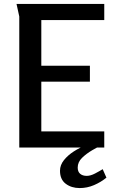

<svg xmlns="http://www.w3.org/2000/svg" viewBox="-20 -750 589 976"><path d="M64 -730H510V-648H190V-416H437V-335H190V-82H510V0H78V-666ZM521 153Q493 176 458 191Q423 206 385 206Q343 206 314 184Q285 162 285 118Q285 89 305 64Q325 39 355.5 19.5Q386 0 418.5 -12Q451 -24 475 -28L501 -14Q479 -4 449 13.5Q419 31 397 52.5Q375 74 375 102Q375 123 387.5 133.5Q400 144 421 144Q440 144 463 132Q486 120 502 110Z"/></svg>

Font: Rosario Light SemiBold
Style: Regular
Weight: 600
Version: Version 1.101; ttfautohint (v1.8.1.43-b0c9)